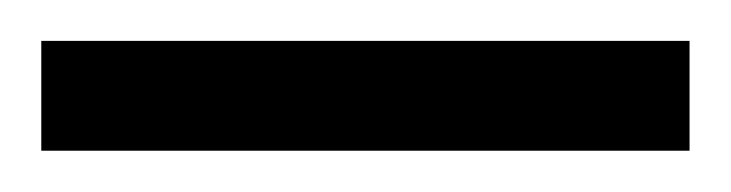

<svg xmlns="http://www.w3.org/2000/svg" viewBox="-20 71 354 93"><path d="M314 144H0V90.8H314Z"/></svg>

Font: BabelStone Roman
Style: Regular
Weight: 400
Designer: Walt Agee, Victor Gaultney, Peter Martin, Debbi Hosken, Becca Hirsbrunner (SIL); Andrew West (BabelStone)
Foundry: BabelStone
Version: Version 16.000